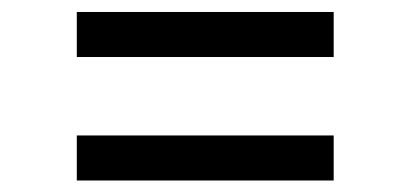

<svg xmlns="http://www.w3.org/2000/svg" viewBox="-20 -448 699 327"><path d="M110.8 -350.9V-427.6H548.3V-350.9ZM110.8 -140.6V-217.3H548.3V-140.6Z"/></svg>

Font: TID UI
Style: Regular
Weight: 400
Designer: The TID Project Authors
Foundry: Bakken & Bæck
Version: Version 1.001;hotconv 1.0.109;makeotfexe 2.5.65596